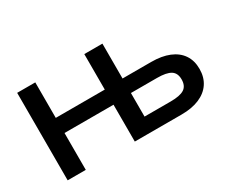

<svg xmlns="http://www.w3.org/2000/svg" viewBox="-113 -1022 1575 1340"><g transform="rotate(-30 674.5 -352.5)"><path d="M107 0V-705H253V-419H648V-705H794V-424H1025Q1109 -424 1169 -399.5Q1229 -375 1261 -328Q1293 -281 1293 -214Q1293 -147 1261 -99Q1229 -51 1169 -25.5Q1109 0 1025 0H648V-297H253V0ZM794 -117H1004Q1081 -117 1114.5 -139Q1148 -161 1148 -213Q1148 -264 1114 -285.5Q1080 -307 1004 -307H794Z"/></g></svg>

Font: Nunito Sans 7pt SemiExpanded
Style: Bold
Weight: 700
Width: 6
Designer: Vernon Adams
Foundry: Vernon Adams
Version: Version 3.101;gftools[0.9.27]